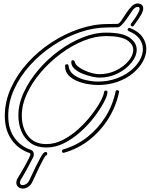

<svg xmlns="http://www.w3.org/2000/svg" viewBox="-20 -876 872 1118"><path d="M113 222Q97 222 86 212.5Q75 203 75 187Q75 174 85 158Q89 152 100.5 132.5Q112 113 125.5 89Q139 65 148.5 45.5Q158 26 157 20Q155 16 155 16Q87 -6 47.5 -62.5Q8 -119 8 -201Q8 -285 44 -364Q80 -443 141 -510.5Q202 -578 279.5 -628.5Q357 -679 441 -707.5Q525 -736 605 -736Q620 -736 635.5 -736.5Q651 -737 666 -737Q676 -740 688 -758.5Q700 -777 715 -799.5Q730 -822 746.5 -839Q763 -856 782 -856Q785 -856 788 -855.5Q791 -855 794 -854Q814 -847 814 -828Q814 -812 802.5 -791.5Q791 -771 778 -753.5Q765 -736 759 -727Q756 -722 751 -722Q746 -722 742.5 -727Q739 -732 743 -738Q746 -742 758 -758.5Q770 -775 781.5 -794.5Q793 -814 793 -825Q793 -832 787 -835Q782 -837 773 -834Q764 -831 754 -819Q749 -813 738.5 -796.5Q728 -780 714.5 -761.5Q701 -743 688 -730Q675 -717 665 -717Q650 -717 635 -716.5Q620 -716 605 -716Q527 -716 446 -688.5Q365 -661 290 -611.5Q215 -562 156 -497Q97 -432 62.5 -356.5Q28 -281 28 -201Q28 -125 64 -74Q100 -23 161 -3Q169 0 173 7.5Q177 15 177 23Q177 34 172 42Q163 59 150.5 83Q138 107 125 130Q112 153 102 169Q96 179 96 187Q96 202 113 202Q122 202 133 195Q144 188 151 173Q156 164 166.5 140.5Q177 117 190.5 90Q204 63 216 41Q228 19 236 13Q237 12 239.5 10.5Q242 9 245 9Q255 9 255 19Q255 29 247 29Q241 35 229.5 56.5Q218 78 205.5 104Q193 130 183 152.5Q173 175 169 182Q159 203 143.5 212.5Q128 222 113 222ZM550 -381Q526 -381 494 -386Q462 -391 431 -403.5Q400 -416 379.5 -437Q359 -458 359 -491V-492Q359 -502 369 -502Q379 -502 379 -493Q383 -459 411.5 -439Q440 -419 478.5 -410Q517 -401 550 -401Q607 -401 655 -418Q703 -435 738 -462.5Q773 -490 792.5 -523.5Q812 -557 812 -590Q812 -622 792.5 -649.5Q773 -677 729 -695Q723 -698 723 -703Q723 -708 727 -711.5Q731 -715 737 -713Q787 -693 809.5 -660.5Q832 -628 832 -591Q832 -554 811.5 -517Q791 -480 753.5 -449Q716 -418 664 -399.5Q612 -381 550 -381ZM250 -17Q196 -17 160 -42Q124 -67 105.5 -109.5Q87 -152 87 -203Q87 -270 118.5 -338Q150 -406 203 -468.5Q256 -531 322.5 -580Q389 -629 460 -657.5Q531 -686 598 -686Q694 -686 735 -656.5Q776 -627 776 -587Q776 -550 746.5 -512.5Q717 -475 668 -449.5Q619 -424 558 -424Q542 -424 515 -430Q488 -436 460.5 -447Q433 -458 414 -475Q395 -492 395 -514V-516Q395 -525 405 -525Q414 -525 415 -517Q418 -502 434 -489Q450 -476 473 -465.5Q496 -455 519 -449.5Q542 -444 558 -444Q611 -444 656 -466Q701 -488 728.5 -521Q756 -554 756 -586Q756 -618 720 -642Q684 -666 598 -666Q534 -666 466 -638.5Q398 -611 334 -563.5Q270 -516 218.5 -456Q167 -396 137 -331Q107 -266 107 -203Q107 -131 143.5 -84Q180 -37 250 -37Q299 -37 346.5 -61.5Q394 -86 436 -124Q478 -162 511 -204.5Q544 -247 564 -283.5Q584 -320 586 -340Q588 -349 596 -349Q600 -349 603.5 -346Q607 -343 606 -338Q604 -316 583 -277Q562 -238 528 -193.5Q494 -149 449 -108.5Q404 -68 353.5 -42.5Q303 -17 250 -17ZM351 14Q341 14 341 4Q341 -3 348 -6Q425 -28 488 -77.5Q551 -127 594 -195.5Q637 -264 653 -343Q654 -351 663 -351Q668 -351 671.5 -347.5Q675 -344 673 -339Q656 -257 611 -185Q566 -113 500.5 -61.5Q435 -10 354 13Q353 13 352.5 13.5Q352 14 351 14Z"/></svg>

Font: Neonderthaw
Style: Regular
Weight: 400
Designer: Robert E. Leuschke
Foundry: Robert E. Leuschke
Version: Version 1.010; ttfautohint (v1.8.3)